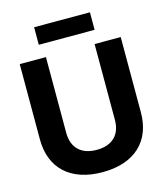

<svg xmlns="http://www.w3.org/2000/svg" viewBox="-129 -978 936 1090"><g transform="rotate(-15 339.0 -433.0)"><path d="M339 14.5C529 14.5 635.5 -89.5 635.5 -257V-700H482V-254.5C482 -168.5 432 -116.5 339 -116.5C246.5 -116.5 196 -168.5 196 -254.5V-700H42V-257C42 -89.5 149 14.5 339 14.5ZM175 -881V-778H503V-881Z"/></g></svg>

Font: MCL Standard Bold
Style: Regular
Weight: 700
Designer: Květoslav Bartoš
Foundry: Florian Karsten
Version: Version 1.001;Glyphs 3.2.3 (3260)